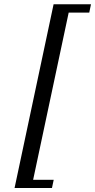

<svg xmlns="http://www.w3.org/2000/svg" viewBox="-20 -683 456 920"><path d="M236.8 -662.6H416L407.7 -622.6H309.1L138.7 178.7H237.3L229 217.8H49.8Z"/></svg>

Font: PT Astra Serif
Style: Italic
Weight: 400
Italic angle: -16°
Designer: A.Korolkova, I. Chaeva
Foundry: ParaType Ltd
Version: Version 1.001